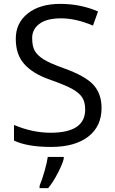

<svg xmlns="http://www.w3.org/2000/svg" viewBox="-20 -744 589 985"><path d="M239.7 -63Q417 -63 417 -182.1Q417 -219.7 402.3 -243.2Q387.7 -266.6 352.5 -286.6Q317.4 -306.6 231.9 -336.9Q146.5 -367.2 103.5 -416.5Q60.5 -465.3 61 -545.9Q61 -626.5 123 -675.3Q184.6 -724.1 289.1 -724.1Q393.6 -724.1 482.9 -685.1L457 -612.8Q368.7 -649.9 293.9 -649.9Q219.2 -649.9 182.1 -621.6Q145 -593.8 145 -549.8Q145 -505.9 158.7 -482.4Q172.9 -459 205.1 -438.5Q237.3 -418.9 304.2 -395Q417 -355 459 -309.1Q501 -263.2 501 -189.9Q501 -95.7 432.6 -43Q364.3 9.8 242.2 9.8Q120.1 9.8 51.8 -22.9V-103Q146.5 -63 239.7 -63ZM307.1 61V69.8Q301.8 94.7 277.8 141.6Q253.9 188.5 227.1 221.2H183.1V209Q196.3 177.7 209 132.3Q221.7 86.9 225.1 61Z"/></svg>

Font: OpenSans-Regular
Style: Regular
Weight: 400
Foundry: Ascender Corporation
Version: Version 1.10